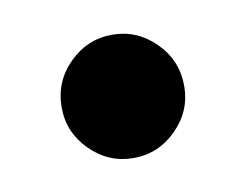

<svg xmlns="http://www.w3.org/2000/svg" viewBox="-35 -411 321 250"><g transform="rotate(-10 125.0 -285.5)"><path d="M125 -204Q92 -204 68 -228Q44 -252 44 -285Q44 -319 68 -343Q92 -367 125 -367Q158 -367 182 -343Q206 -319 206 -285Q206 -252 182 -228Q158 -204 125 -204Z"/></g></svg>

Font: Red Hat Display
Style: Bold
Weight: 700
Designer: Pentagram, MCKL
Foundry: Pentagram, MCKL
Version: Version 1.023; ttfautohint (v1.8.3)